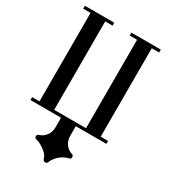

<svg xmlns="http://www.w3.org/2000/svg" viewBox="-255 -899 1213 1358"><g transform="rotate(30 351.0 -220.0)"><path d="M337 330Q322 330 317 315Q310 287 286.5 267Q263 247 239 234Q229 229 220 225.5Q211 222 202 220Q188 218 188 202Q188 187 202 184Q235 174 256 145.5Q277 117 277 77V0H27V-24H87V-746H27V-770H267V-746H207V-24H467V-746H407V-770H647V-746H587V-24H647V0H397V77Q397 117 418 145.5Q439 174 472 184Q485 187 485 202Q485 218 472 220Q441 227 415 245Q389 263 373 286Q362 300 357 315Q352 330 337 330Z"/></g></svg>

Font: Ponomar
Style: Regular
Weight: 400
Version: Version 1.301; ttfautohint (v1.8.4.7-5d5b)